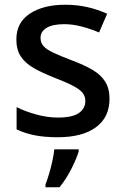

<svg xmlns="http://www.w3.org/2000/svg" viewBox="-20 -569 526 810"><path d="M442 -152Q442 -74 384.5 -32Q327 10 224 10Q167 10 125.5 1.5Q84 -7 50 -23V-117Q86 -99 133 -86Q180 -73 224 -73Q285 -73 312.5 -92Q340 -111 340 -143Q340 -162 329 -176.5Q318 -191 290 -206Q262 -221 210 -241Q159 -261 123 -281.5Q87 -302 68 -330.5Q49 -359 49 -403Q49 -474 106 -511.5Q163 -549 255 -549Q305 -549 348.5 -539Q392 -529 432 -511L398 -432Q363 -447 325 -457Q287 -467 251 -467Q202 -467 176.5 -451.5Q151 -436 151 -409Q151 -389 163 -375Q175 -361 204.5 -347Q234 -333 284 -314Q335 -295 370 -274.5Q405 -254 423.5 -225Q442 -196 442 -152ZM312 70Q303 100 281 143.5Q259 187 231 221H172V209Q179 191 187 164.5Q195 138 201 110Q207 82 209 61H312Z"/></svg>

Font: Noto Sans Khmer UI Medium
Style: Regular
Weight: 500
Designer: Danh Hong and the Monotype Design Team
Foundry: Monotype Imaging Inc.
Version: Version 2.002; ttfautohint (v1.8.4.7-5d5b)